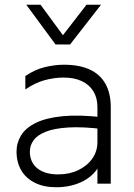

<svg xmlns="http://www.w3.org/2000/svg" viewBox="-20 -772 564 807"><path d="M216.5 15Q164 15 126.5 -3.8Q89 -22.5 69.2 -56.2Q49.5 -90 49.5 -135Q49.5 -172 68.8 -203.2Q88 -234.5 130.5 -255.5Q173 -276.5 242.5 -283.5Q312 -290.5 412.5 -279L415.5 -229Q327 -240 267.2 -236.2Q207.5 -232.5 172 -218.2Q136.5 -204 121 -182.2Q105.5 -160.5 105.5 -135Q105.5 -90 137 -64.5Q168.5 -39 224.5 -39Q271.5 -39 308.8 -56.8Q346 -74.5 367.8 -105.2Q389.5 -136 389.5 -175V-322Q389.5 -360.5 372.5 -388.2Q355.5 -416 323.8 -431Q292 -446 247.5 -446Q208 -446 167.5 -435Q127 -424 86.5 -396V-452.5Q127 -480 169 -490Q211 -500 248.5 -500Q314 -500 357.8 -479.5Q401.5 -459 423.5 -419.2Q445.5 -379.5 445.5 -322V0H389.5V-63Q363.5 -25 317.8 -5Q272 15 216.5 15ZM213.5 -585 90.5 -752H150.5L244.5 -624L343.5 -752H404.5L274.5 -585Z"/></svg>

Font: Geologica-Sharp
Style: Regular
Weight: 100
Designer: Sindre Bremnes, Frode Helland
Foundry: Monokrom Skriftforlag AS
Version: Version 1.010;gftools[0.9.28]